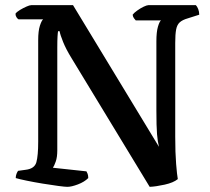

<svg xmlns="http://www.w3.org/2000/svg" viewBox="-20 -724 813 744"><path d="M241 0Q232 0 205.5 -3.5Q179 -7 145.5 -12.5Q112 -18 83 -24Q54 -30 41 -34Q41 -43 44 -50.5Q47 -58 50 -62L79 -66Q114 -70 121 -95.5Q128 -121 128 -175V-568Q128 -604 134.5 -624Q141 -644 147 -649H52Q48 -651 44 -657Q40 -663 40 -671Q45 -678 57.5 -685.5Q70 -693 82.5 -698.5Q95 -704 101 -704H263L596 -155Q591 -174 588.5 -204Q586 -234 586 -296V-564Q586 -600 592 -620.5Q598 -641 604 -645H506Q503 -648 499 -653.5Q495 -659 494 -667Q499 -674 511.5 -683Q524 -692 536.5 -698Q549 -704 555 -704H739Q744 -699 748 -689Q752 -679 752 -667L708 -653Q687 -647 676.5 -637.5Q666 -628 662.5 -609.5Q659 -591 659 -558V-195Q659 -131 662.5 -88.5Q666 -46 669 -30Q652 -16 618 -8.5Q584 -1 560 0L257 -499Q236 -533 224.5 -561.5Q213 -590 211 -603H205Q204 -599 203 -583.5Q202 -568 202 -540V-141Q202 -115 196 -98Q190 -81 185 -74L315 -60Q317 -57 319.5 -50.5Q322 -44 322 -34Q307 -19 282 -9.5Q257 0 241 0Z"/></svg>

Font: Texturina 72pt SemiBold
Style: Regular
Weight: 600
Designer: Guillermo Torres Carreño
Foundry: Omnibus-Type
Version: Version 1.002; ttfautohint (v1.8.3)